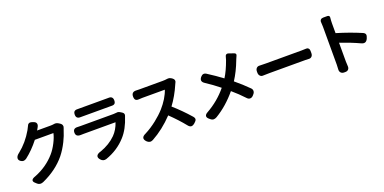

<svg xmlns="http://www.w3.org/2000/svg" viewBox="-11 -1715 5341 2670"><g transform="rotate(-20 2659.5 -379.5)"><path d="M219 28 194 5Q168 -18 175 -39Q183 -61 229 -76Q411 -147 533 -287Q582 -343 622 -422Q660 -497 672 -555H534H397Q302 -433 194 -350Q150 -318 108 -349Q76 -372 85 -405Q93 -435 130 -461Q258 -563 346 -715Q357 -733 372 -766Q380 -790 398 -799.5Q416 -809 439 -801L465 -792Q496 -782 503.5 -758.5Q511 -735 492 -703Q488 -696 481 -683Q475 -674 473 -670L470 -666H667Q697 -666 720 -670Q753 -677 785 -658L806 -645Q827 -632 833 -610.5Q839 -589 828 -567Q823 -555 820 -545Q797 -469 758 -390Q710 -293 650 -218Q521 -60 306 37Q255 59 219 28Z M1158 12Q1126 -23 1140 -51Q1154 -77 1203 -90Q1342 -139 1434 -231Q1502 -300 1535 -401H1061Q1038 -401 1022 -400Q948 -397 948 -460.5Q948 -524 1018 -519Q1034 -518 1061 -518H1303H1546Q1573 -518 1592 -521Q1618 -527 1646 -509L1669 -495Q1705 -472 1688 -434Q1687 -433 1687 -432Q1633 -262 1541 -161Q1421 -27 1240 36Q1192 51 1158 12ZM1038 -693Q1038 -727 1054 -741Q1070 -755 1105 -753Q1123 -753 1140 -753H1328H1517Q1536 -753 1554 -753Q1623 -758 1623 -693Q1623 -660 1607.5 -646Q1592 -632 1559 -634Q1537 -634 1515 -634H1140Q1122 -634 1103 -634Q1038 -631 1038 -693Z M1848 -6Q1786 -71 1874 -110Q1964 -156 2050 -224Q2128 -285 2188 -352Q2237 -407 2278 -473Q2318 -540 2334 -592H2002Q1985 -592 1950.5 -589.5Q1916 -587 1901 -602Q1886 -617 1886 -653Q1886 -724 1963 -718Q1978 -717 2002 -717H2174H2347Q2383 -717 2415 -722Q2429 -725 2448 -721Q2469 -715 2483 -704L2491 -698Q2509 -685 2512.5 -667Q2516 -649 2505 -631Q2503 -625 2497 -615Q2496 -611 2495 -610Q2430 -459 2341 -340Q2462 -234 2577 -103Q2599 -77 2594 -56Q2590 -38 2561 -13Q2531 13 2508 12Q2483 11 2460 -19Q2375 -125 2256 -240Q2108 -84 1938 9Q1888 35 1848 -6Z M2789 10 2768 -8Q2743 -31 2747.5 -53.5Q2752 -76 2785 -94Q2962 -193 3087 -346Q2985 -428 2889 -490Q2825 -530 2870 -586Q2908 -632 2955 -602Q3071 -528 3167 -456Q3224 -546 3275 -688Q3282 -707 3289 -737Q3293 -755 3306.5 -762.5Q3320 -770 3338 -763L3373 -751L3414 -737Q3430 -732 3435 -720Q3440 -708 3432 -694Q3426 -681 3414 -653Q3410 -642 3408 -638Q3352 -489 3276 -372Q3381 -286 3469 -197Q3487 -179 3487 -155Q3487 -131 3468 -110L3455 -95Q3434 -72 3408 -72Q3383 -72 3361 -97Q3284 -180 3191 -259Q3050 -89 2879 14Q2826 44 2789 10Z M3624 -374V-392Q3624 -422 3641.5 -440Q3659 -458 3686 -456Q3748 -454 3782 -454H4309Q4335 -454 4377 -456Q4396 -458 4409.5 -444Q4423 -430 4423 -406V-372Q4423 -342 4406 -324.5Q4389 -307 4363 -309Q4327 -311 4309 -311H4045H3782Q3746 -311 3684 -309Q3659 -307 3641.5 -325.5Q3624 -344 3624 -374Z M4761 36Q4729 36 4711.5 16.5Q4694 -3 4697 -35Q4700 -70 4700 -100V-663Q4700 -693 4697 -726Q4694 -751 4707.5 -766Q4721 -781 4746 -781H4766H4808Q4823 -781 4832 -772Q4841 -763 4839 -749Q4834 -704 4834 -663V-519Q5025 -462 5194 -390Q5224 -376 5228 -355Q5232 -337 5217 -302Q5188 -232 5122 -263Q4997 -321 4834 -377V-100Q4834 -74 4837 -33Q4840 -1 4824 17.5Q4808 36 4778 36Z"/></g></svg>

Font: GenSenRounded JP B
Style: Regular
Weight: 700
Version: Version 1.501;PS 1;hotconv 16.6.51;makeotf.lib2.5.65220